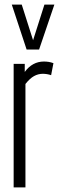

<svg xmlns="http://www.w3.org/2000/svg" viewBox="-20 -810 255 830"><path d="M87 -534V-499Q120 -544 170 -544Q180 -544 190 -542.5Q200 -541 211 -537L201 -485Q183 -491 165 -491Q145 -491 127 -481Q109 -471 90 -447V0H39V-534ZM215 -790 149 -596H95L31 -790H74L123 -636L172 -790Z"/></svg>

Font: Georama Extra Condensed Light
Style: Regular
Weight: 300
Width: 2
Designer: Jean-Baptiste Levee
Foundry: Production Type
Version: Version 1.000